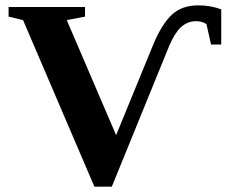

<svg xmlns="http://www.w3.org/2000/svg" viewBox="-20 -682 855 716"><path d="M805 -516H767L750 -592Q734 -603 711 -603Q679 -603 654 -580Q631 -558 611 -511L397 14H332L66 -607L12 -620V-656H297V-620L229 -607L413 -178L554 -522Q586 -596 623 -629Q660 -662 719 -662Q766 -662 805 -647Z"/></svg>

Font: Libra Serif Modern
Style: Bold
Weight: 700
Designer: Stefan Peev, Context Ltd
Foundry: Ascender Corporation
Version: Version 1.000